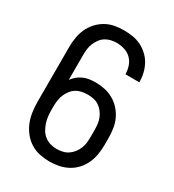

<svg xmlns="http://www.w3.org/2000/svg" viewBox="-182 -845 863 955"><g transform="rotate(30 250.0 -367.5)"><path d="M251 8Q278 8 305 2.5Q332 -3 356 -16Q380 -29 398.5 -49.5Q417 -70 428 -94.5Q439 -119 443.5 -146Q448 -173 448 -200V-240Q448 -267 444 -294Q440 -321 428.5 -345.5Q417 -370 399 -390Q381 -410 357.5 -423.5Q334 -437 307.5 -442.5Q281 -448 254 -448Q237 -448 219.5 -445.5Q202 -443 186 -436Q170 -429 156 -417.5Q142 -406 132 -392V-535Q132 -552 134 -569Q136 -586 142.5 -601.5Q149 -617 159 -631Q169 -645 183 -654Q197 -663 214 -667Q231 -671 247 -671Q270 -671 292.5 -664Q315 -657 331 -641Q347 -625 354.5 -603Q362 -581 362 -558Q362 -558 362 -558Q362 -558 362 -557H442Q442 -558 442 -558.5Q442 -559 442 -559Q442 -584 436 -609Q430 -634 418 -656Q406 -678 387 -695.5Q368 -713 345.5 -724Q323 -735 298 -739Q273 -743 247 -743Q220 -743 193.5 -738Q167 -733 143.5 -719.5Q120 -706 101.5 -685.5Q83 -665 72 -640.5Q61 -616 56.5 -589Q52 -562 52 -535V-220Q52 -192 56 -163Q60 -134 70.5 -107.5Q81 -81 99 -58Q117 -35 141.5 -19.5Q166 -4 194.5 2Q223 8 251 8ZM251 -64Q233 -64 215 -69Q197 -74 182 -85.5Q167 -97 157.5 -113Q148 -129 142 -147Q136 -165 134 -183.5Q132 -202 132 -220V-240Q132 -257 134.5 -274.5Q137 -292 143.5 -307.5Q150 -323 160.5 -337Q171 -351 185.5 -360Q200 -369 217 -372.5Q234 -376 251 -376Q268 -376 285 -372.5Q302 -369 316 -359.5Q330 -350 340.5 -336.5Q351 -323 357.5 -307Q364 -291 366 -274Q368 -257 368 -240V-200Q368 -183 366 -166Q364 -149 357.5 -133.5Q351 -118 340.5 -104.5Q330 -91 316 -81.5Q302 -72 285 -68Q268 -64 251 -64Z"/></g></svg>

Font: Iosevka SS09
Style: Regular
Weight: 400
Monospace: yes
Designer: Belleve Invis
Foundry: Belleve Invis
Version: Version 5.2.1; ttfautohint (v1.8.3)